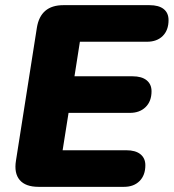

<svg xmlns="http://www.w3.org/2000/svg" viewBox="-20 -725 674 745"><path d="M130 0Q79 0 56.5 -26.5Q34 -53 42 -102L123 -617Q137 -705 226 -705H560Q596 -705 615 -690Q634 -675 634 -647Q634 -608 611.5 -585.5Q589 -563 550 -563H290L269 -429H494Q530 -429 549 -413.5Q568 -398 568 -371Q568 -332 545 -309.5Q522 -287 484 -287H246L223 -142H470Q506 -142 525 -126.5Q544 -111 544 -84Q544 -45 521.5 -22.5Q499 0 461 0Z"/></svg>

Font: Nunito Black
Style: Italic
Weight: 900
Italic angle: -9°
Designer: Vernon Adams
Foundry: Vernon Adams
Version: Version 3.601; ttfautohint (v1.8.2.53-6de2)